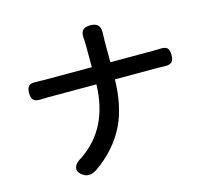

<svg xmlns="http://www.w3.org/2000/svg" viewBox="-112 -904 1159 1061"><g transform="rotate(-15 468.0 -373.5)"><path d="M235 13Q204 -9 212 -35Q219 -58 256 -79Q433 -200 439 -448H168Q133 -448 117 -447Q90 -446 78.5 -458Q67 -470 67 -498Q67 -526 79 -537.5Q91 -549 118 -547Q125 -547 141 -547Q157 -546 166 -546H302H439V-667Q439 -688 438 -700Q433 -738 444 -754Q456 -772 491 -772Q524 -772 537 -754Q549 -738 546 -702Q545 -689 545 -667V-546H788Q819 -546 833 -547Q860 -548 871 -537Q882 -526 882 -498Q882 -470 870.5 -458Q859 -446 832 -447Q817 -448 787 -448H545Q542 -298 492 -192Q436 -75 316 9Q269 39 235 13Z"/></g></svg>

Font: GenSenRounded TW M
Style: Regular
Weight: 500
Version: Version 1.501;PS 1;hotconv 16.6.51;makeotf.lib2.5.65220